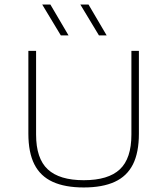

<svg xmlns="http://www.w3.org/2000/svg" viewBox="-20 -819 737 846"><path d="M349 7Q266.5 7 212.2 -17.8Q158 -42.5 131.5 -94.8Q105 -147 105 -230V-595H139V-226Q139 -120.5 190.5 -72.8Q242 -25 349 -25Q457 -25 508 -72.8Q559 -120.5 559 -226V-595H592V-230Q592 -147 565.8 -94.8Q539.5 -42.5 485.5 -17.8Q431.5 7 349 7ZM416 -663 334 -799H370L450 -663ZM248 -663 166 -799H202L282 -663Z"/></svg>

Font: Encode Sans SC Expanded Thin
Style: Regular
Weight: 250
Width: 7
Designer: Multiple Designers
Foundry: Impallari Type
Version: Version 3.002